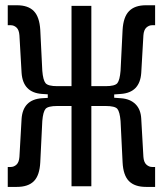

<svg xmlns="http://www.w3.org/2000/svg" viewBox="-20 -716 626 738"><path d="M9.8 2.4V-74.2H21Q33.7 -74.2 43.5 -83.3Q53.2 -92.3 54.7 -113.3L63 -259.8Q68.4 -333 140.6 -338.4L163.6 -339.8V-353.5L140.6 -355Q68.4 -360.4 63 -435.5L54.7 -580.1Q53.2 -601.1 43.5 -610.1Q33.7 -619.1 21 -619.1H9.8V-695.8H44.9Q88.4 -695.8 110.1 -673.3Q131.8 -650.9 134.8 -601.1L142.6 -443.8Q145.5 -408.2 155 -396.5Q164.6 -384.8 200.2 -384.8H254.9V-693.4H331.1V-384.8H385.7Q421.9 -384.8 431.2 -396.5Q440.4 -408.2 443.4 -443.8L451.2 -601.1Q454.1 -650.9 476.1 -673.3Q498 -695.8 541 -695.8H576.2V-619.1H564.9Q552.7 -619.1 542.7 -610.1Q532.7 -601.1 531.2 -580.1L522.9 -435.5Q517.6 -360.4 445.3 -355L418.9 -353V-340.3L445.3 -338.4Q480 -335.9 500.5 -315.9Q521 -295.9 522.9 -259.8L531.2 -113.3Q532.7 -92.3 542.7 -83.3Q552.7 -74.2 564.9 -74.2H576.2V2.4H541Q498 2.4 475.8 -19.8Q453.6 -42 451.2 -92.3L443.4 -251Q440.4 -286.1 431.2 -297.4Q421.9 -308.6 385.7 -308.6H331.1V0H254.9V-308.6H200.2Q164.6 -308.6 155 -297.4Q145.5 -286.1 142.6 -251L134.8 -92.3Q132.3 -42 110.4 -19.8Q88.4 2.4 44.9 2.4Z"/></svg>

Font: CaskaydiaMono NF SemiLight
Style: Regular
Weight: 350
Designer: Aaron Bell
Foundry: Saja Typeworks
Version: Version 2111.001; ttfautohint (v1.8.4);Nerd Fonts 3.1.1